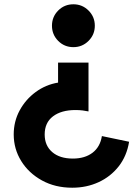

<svg xmlns="http://www.w3.org/2000/svg" viewBox="-20 -601 648 896"><path d="M322.5 -381Q364 -381 393.2 -410.2Q422.5 -439.5 422.5 -481Q422.5 -522.5 393.2 -551.8Q364 -581 322.5 -581Q280.5 -581 251.5 -551.8Q222.5 -522.5 222.5 -481Q222.5 -439.5 251.5 -410.2Q280.5 -381 322.5 -381ZM317 275Q384 275 440 249.2Q496 223.5 533.8 175.5Q571.5 127.5 582.5 60.5L455.5 34Q447.5 84.5 411.8 111.8Q376 139 320 139Q259 139 223.8 108.8Q188.5 78.5 188.5 26.5Q188.5 -28.5 227.2 -58Q266 -87.5 332.5 -87.5Q350.5 -87.5 366.2 -85.5Q382 -83.5 393 -81V-309H251V-215.5Q193.5 -206 146.5 -171.5Q99.5 -137 71.8 -85.8Q44 -34.5 44 26.5Q44 94 79 150.5Q114 207 175.8 241Q237.5 275 317 275Z"/></svg>

Font: Spartan
Style: Bold
Weight: 700
Designer: Matt Bailey, Mirko Velimirovic
Foundry: Matt Bailey
Version: Version 1.003; ttfautohint (v1.8.3)